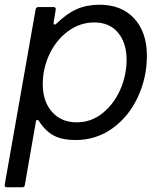

<svg xmlns="http://www.w3.org/2000/svg" viewBox="-33 -583 686 813"><path d="M72 201Q71 210 61 210H-4Q-9 210 -11.5 207Q-14 204 -13 199L118 -544Q120 -553 129 -553H194Q199 -553 201.5 -550Q204 -547 203 -542L194 -488V-485Q194 -480 197.5 -479Q201 -478 205 -482Q250 -526 292.5 -544.5Q335 -563 388 -563Q482 -563 535.5 -504.5Q589 -446 589 -347Q589 -254 550.5 -171.5Q512 -89 443 -39.5Q374 10 286 10Q233 10 197.5 -7.5Q162 -25 132 -70Q130 -75 125 -75Q120 -75 119 -68ZM503 -330Q503 -401 467 -444.5Q431 -488 366 -488Q306 -488 255.5 -451Q205 -414 176.5 -353.5Q148 -293 148 -227Q148 -154 187 -109.5Q226 -65 292 -65Q353 -65 401 -103.5Q449 -142 476 -203Q503 -264 503 -330Z"/></svg>

Font: Open Sauce Two
Style: Italic
Weight: 400
Italic angle: -10°
Designer: Alfredo Marco Pradil
Foundry: Creative Sauce Fz LLC
Version: Version 1.477